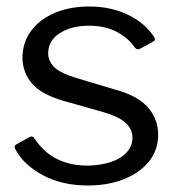

<svg xmlns="http://www.w3.org/2000/svg" viewBox="-20 -560 552 590"><path d="M395 -413Q375 -443 339 -462Q303 -481 253 -481Q199 -481 163.5 -458Q128 -435 128 -396Q128 -375 144 -356.5Q160 -338 209 -322L336 -284Q405 -265 435.5 -229Q466 -193 466 -146Q466 -99 438 -64Q410 -29 361 -9.5Q312 10 250 10Q171 10 112 -21.5Q53 -53 28 -100Q25 -105 25 -109Q25 -113 30 -116L69 -138Q74 -141 78 -140.5Q82 -140 84 -137Q101 -111 123.5 -92Q146 -73 177.5 -62Q209 -51 251 -51Q289 -52 320 -62Q351 -72 369 -91.5Q387 -111 387 -137Q387 -164 365 -183.5Q343 -203 289 -218L186 -247Q111 -267 80.5 -301Q50 -335 49 -381Q49 -429 75 -464.5Q101 -500 147.5 -520Q194 -540 254 -540Q321 -540 373.5 -514.5Q426 -489 453 -447Q456 -443 456 -439.5Q456 -436 452 -433L410 -410Q406 -408 402.5 -408.5Q399 -409 395 -413Z"/></svg>

Font: Libre Franklin Thin
Style: Regular
Weight: 400
Version: Version 3.000